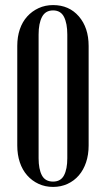

<svg xmlns="http://www.w3.org/2000/svg" viewBox="-20 -728 417 756"><path d="M48 -155V-547Q48 -583 58 -612.5Q68 -642 87 -663Q106 -684 132 -696Q158 -708 189 -708Q252 -708 290.5 -663.5Q329 -619 329 -547V-155Q329 -119 319 -89Q309 -59 290.5 -37.5Q272 -16 246 -4Q220 8 189 8Q158 8 132 -4Q106 -16 87 -37.5Q68 -59 58 -89Q48 -119 48 -155ZM132 -592V-105Q132 -62 145 -37.5Q158 -13 189 -13Q219 -13 232 -37.5Q245 -62 245 -105V-592Q245 -636 232 -661.5Q219 -687 189 -687Q159 -687 145.5 -661.5Q132 -636 132 -592Z"/></svg>

Font: Moniqa SemBd Narrow Heading
Style: Regular
Weight: 600
Width: 4
Designer: Rajesh Rajput
Foundry: Rajesh Rajput
Version: Version 1.000